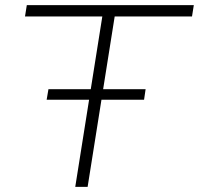

<svg xmlns="http://www.w3.org/2000/svg" viewBox="-20 -725 772 745"><path d="M272 0 377 -661H77L84 -705H732L725 -661H425L320 0ZM161 -338 168 -379H545L539 -338Z"/></svg>

Font: Nunito Sans 10pt SemiExpanded ExtraLight
Style: Italic
Weight: 250
Width: 6
Italic angle: -9°
Designer: Vernon Adams
Foundry: Vernon Adams
Version: Version 3.101;gftools[0.9.27]